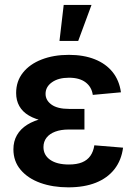

<svg xmlns="http://www.w3.org/2000/svg" viewBox="-20 -766 564 796"><path d="M263.2 10.7Q198.7 10.7 147.2 -7.8Q95.7 -26.4 65.7 -61.8Q35.6 -97.2 35.6 -147Q35.6 -180.2 50.3 -205.8Q64.9 -231.4 93 -249Q121.1 -266.6 161.4 -275.6Q201.7 -284.7 253.4 -284.7H330.1V-229H264.2Q232.4 -229 209 -220.2Q185.5 -211.4 172.9 -195.1Q160.2 -178.7 160.2 -156.2Q160.2 -123 188 -103.5Q215.8 -84 265.6 -84Q298.3 -84 320.3 -93Q342.3 -102.1 354.7 -119.9Q367.2 -137.7 371.1 -163.6L490.2 -153.8Q483.4 -101.6 454.6 -64.7Q425.8 -27.8 377.4 -8.5Q329.1 10.7 263.2 10.7ZM257.3 -255.4Q205.1 -255.4 165.5 -263.4Q126 -271.5 99.6 -287.1Q73.2 -302.7 60.1 -326.2Q46.9 -349.6 46.9 -380.4Q46.9 -429.2 75 -464.6Q103 -500 152.6 -519.3Q202.1 -538.6 265.6 -538.6Q326.7 -538.6 372.8 -520.3Q418.9 -502 446.8 -467.3Q474.6 -432.6 481.4 -383.3L364.7 -372.6Q359.9 -405.8 334.7 -424.8Q309.6 -443.8 266.1 -443.8Q222.2 -443.8 195.6 -425Q168.9 -406.2 168.9 -377Q168.9 -350.1 193.6 -332.3Q218.3 -314.5 266.6 -314.5H330.1V-255.4ZM226.6 -596.2 244.1 -745.6H359.4L304.2 -596.2Z"/></svg>

Font: Inter 24pt SemiBold
Style: Regular
Weight: 600
Designer: Rasmus Andersson
Foundry: rsms
Version: Version 4.001;git-66647c0bb